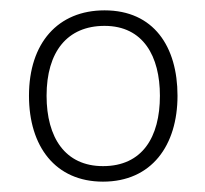

<svg xmlns="http://www.w3.org/2000/svg" viewBox="-20 -744 397 371"><path d="M323 -559C323 -654 277 -724 182 -724C92 -724 36 -661 36 -559C36 -461 87 -393 179 -393C273 -393 323 -463 323 -559ZM70 -559C70 -644 110 -694 182 -694C257 -694 289 -635 289 -559C289 -479 255 -423 179 -423C106 -423 70 -478 70 -559Z"/></svg>

Font: Noto Sans Telugu ExtraLight
Style: Regular
Weight: 200
Designer: Jelle Bosma - Monotype Design Team
Foundry: Monotype Imaging Inc.
Version: Version 2.005